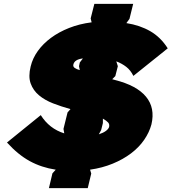

<svg xmlns="http://www.w3.org/2000/svg" viewBox="-20 -859 884 989"><path d="M760 -218Q749 -177 722.5 -138.5Q696 -100 655 -69Q614 -38 560.5 -16Q507 6 444 15L450 35L432 110H232L250 34L267 15Q194 4 133.5 -29Q73 -62 16 -125L190 -266Q234 -196 311 -172L307 -195L328 -280L343 -297Q296 -310 253.5 -326.5Q211 -343 181 -368Q151 -393 138 -429Q125 -465 138 -517Q148 -559 175 -596.5Q202 -634 242.5 -664Q283 -694 336 -715Q389 -736 452 -744L447 -764L466 -839H666L647 -762L631 -740Q701 -729 754.5 -698Q808 -667 844 -610L667 -468Q653 -497 630.5 -514.5Q608 -532 579 -543L587 -518L574 -467L558 -451Q562 -450 565 -449Q571 -447 572 -447Q684 -419 732 -361Q780 -303 760 -218ZM407 -558Q364 -553 358 -527Q355 -516 365 -509Q375 -502 391 -498L387 -518L391 -537ZM542 -205Q545 -219 537 -228Q529 -237 510 -248V-225L501 -189L489 -167Q513 -175 526 -185Q539 -195 542 -205Z"/></svg>

Font: TypoPRO Sinkin Sans
Style: 900 X Black Italic
Weight: 950
Italic angle: -112°
Designer: Keith Bates
Foundry: K-Type
Version: Sinkin Sans (version 1.0)  by Keith Bates   •   © 2014   www